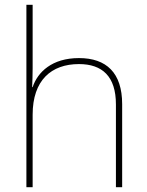

<svg xmlns="http://www.w3.org/2000/svg" viewBox="-20 -780 613 800"><path d="M116 -496V-760H90V0H116V-302C116 -446 194 -513 309 -513C406 -513 463 -462 463 -345V0H489V-346C489 -477 423 -538 309 -538C197 -538 137 -480 116 -417H114C115 -446 116 -466 116 -496Z"/></svg>

Font: Noto Sans Gurmukhi UI Thin
Style: Regular
Weight: 100
Designer: Jelle Bosma - Monotype Design Team
Foundry: Monotype Imaging Inc.
Version: Version 2.004